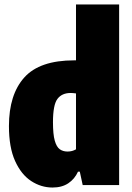

<svg xmlns="http://www.w3.org/2000/svg" viewBox="-20 -828 592 859"><path d="M215 11Q164 11 119.5 -18Q75 -47 47.5 -107.8Q20 -168.5 20 -264Q20 -405 88.8 -481.5Q157.5 -558 312 -558H320V-808H513V0H350L337 -60H329Q314 -27 285.5 -8Q257 11 215 11ZM282 -150Q303.5 -150 320 -160V-410Q314 -411 307 -411.5Q300 -412 296 -412Q257 -412 237 -385.5Q217 -359 217 -281Q217 -227 225 -198.8Q233 -170.5 247.5 -160.2Q262 -150 282 -150Z"/></svg>

Font: Encode Sans Condensed Black
Style: Regular
Weight: 900
Width: 3
Designer: Multiple Designers
Foundry: Impallari Type
Version: Version 3.000; ttfautohint (v1.8.3) -l 8 -r 50 -G 200 -x 14 